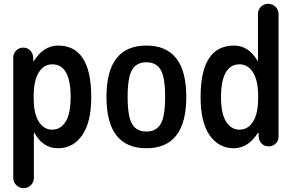

<svg xmlns="http://www.w3.org/2000/svg" viewBox="-20 -770 1540 1010"><path d="M157.2 -264.6V-254.9Q157.2 -171.9 184.1 -129.9Q210.9 -87.9 254.9 -87.9Q298.8 -87.9 325.2 -129.9Q351.6 -171.9 351.6 -259.8Q351.6 -431.6 254.9 -431.6Q210.9 -431.6 184.1 -389.2Q157.2 -346.7 157.2 -264.6ZM49.8 166V-467.8Q49.8 -489.3 65.4 -504.4Q81.1 -519.5 101.6 -519.5Q124 -519.5 138.7 -504.9Q153.3 -490.2 154.3 -467.8L155.3 -448.2H156.2Q158.2 -448.2 158.2 -449.2Q210 -530.3 285.2 -530.3Q460 -530.3 460 -259.8Q460 -126 412.1 -58.1Q364.3 9.8 285.2 9.8Q205.1 9.8 161.1 -71.3Q161.1 -72.3 159.2 -72.3H158.2V166Q158.2 188.5 142.1 204.1Q126 219.7 104 219.7Q82 219.7 65.9 204.1Q49.8 188.5 49.8 166Z M825.2 -402.8Q801.8 -442.4 750 -442.4Q698.2 -442.4 674.8 -402.8Q651.4 -363.3 651.4 -260.3Q651.4 -157.2 674.8 -117.7Q698.2 -78.1 750 -78.1Q801.8 -78.1 825.2 -117.7Q848.6 -157.2 848.6 -260.3Q848.6 -363.3 825.2 -402.8ZM960 -260.3Q960 9.8 750 9.8Q540 9.8 540 -260.3Q540 -530.3 750 -530.3Q960 -530.3 960 -260.3Z M1240.2 -431.6Q1143.6 -431.6 1142.6 -259.8Q1142.6 -171.9 1169.4 -129.9Q1196.3 -87.9 1240.2 -87.9Q1284.2 -87.9 1311 -129.9Q1337.9 -171.9 1337.9 -254.9V-264.6Q1337.9 -346.7 1311 -389.2Q1284.2 -431.6 1240.2 -431.6ZM1210 9.8Q1130.9 9.8 1083 -58.1Q1035.2 -126 1035.2 -259.8Q1035.2 -529.3 1210 -530.3Q1288.1 -530.3 1334 -451.2Q1334 -450.2 1335.9 -450.2Q1336.9 -450.2 1336.9 -451.2V-696.3Q1336.9 -718.8 1352.5 -734.4Q1368.2 -750 1391.1 -750Q1414.1 -750 1429.7 -733.9Q1445.3 -717.8 1445.3 -696.3V-50.8Q1445.3 -29.3 1430.2 -14.6Q1415 0 1393.6 0Q1371.1 0 1356.4 -14.6Q1341.8 -29.3 1340.8 -50.8L1339.8 -71.3Q1339.8 -72.3 1338.9 -72.3Q1336.9 -72.3 1336.9 -71.3Q1285.2 9.8 1210 9.8Z"/></svg>

Font: Rounded Mgen+ 2m medium
Style: Regular
Weight: 500
Designer: [Source Han Sans]
Ryoko NISHIZUKA  (kana & ideographs); Paul D. Hunt (Latin, Greek & Cyrillic); Wenlong ZHANG  (bopomofo
Version: Version 1.059.20150602